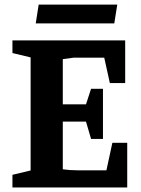

<svg xmlns="http://www.w3.org/2000/svg" viewBox="-20 -826 621 846"><path d="M34.8 0V-55.7L114.9 -74.9V-573.1L34.8 -592.3V-648H531.6V-460.1H464L439.3 -572H305L256.7 -565.4V-366.2H358.9L381.3 -434.8H433.7V-213.8H381.3L358.9 -290.1H256.7V-80Q272.2 -77.9 287.5 -76.8Q302.9 -75.6 320.7 -75.6H448.9L475.1 -196.7H540.6V0ZM137.5 -723 150.4 -805.7H496.7L483.6 -723Z"/></svg>

Font: Faustina Light
Style: Regular
Weight: 300
Designer: Alfonso Garcia
Foundry: http://www.omnibus-type.com
Version: Version 1.200